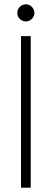

<svg xmlns="http://www.w3.org/2000/svg" viewBox="-20 -867 239 887"><path d="M77 0V-700H122V0ZM100 -768Q83 -768 71.5 -779.5Q60 -791 60 -807Q60 -824 71.5 -835.5Q83 -847 100 -847Q116 -847 127.5 -835Q139 -823 139 -807Q139 -792 127.5 -780Q116 -768 100 -768Z"/></svg>

Font: DM Sans 17pt ExtraLight
Style: Regular
Weight: 250
Version: Version 4.004;gftools[0.9.30]